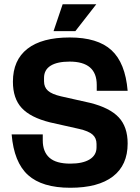

<svg xmlns="http://www.w3.org/2000/svg" viewBox="-20 -877 661 907"><path d="M35 -242H182V-214Q182 -160 213.5 -132Q245 -104 312 -104Q371 -104 403.5 -124Q436 -144 436 -181V-197Q436 -225 417 -241.5Q398 -258 354 -268L216 -299Q124 -322 82.5 -367Q41 -412 41 -491Q41 -593 109.5 -646.5Q178 -700 309 -700Q441 -700 506.5 -640Q572 -580 583 -448H437V-476Q437 -586 309 -586Q250 -586 219 -566.5Q188 -547 188 -509V-493Q188 -465 206.5 -448.5Q225 -432 268 -422L406 -391Q498 -368 540.5 -323Q583 -278 583 -199Q583 -97 513.5 -43.5Q444 10 312 10Q179 10 112.5 -50Q46 -110 35 -242ZM276 -857H435L336 -730H233Z"/></svg>

Font: Mozilla Headline BETA
Style: Bold
Weight: 700
Designer: Studio DRAMA
Foundry: Studio DRAMA
Version: Version 0.100